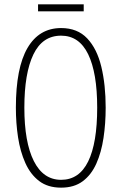

<svg xmlns="http://www.w3.org/2000/svg" viewBox="-20 -853 559 883"><path d="M466 -358Q466 -285 456 -218.5Q446 -152 423 -100.5Q400 -49 360.5 -19.5Q321 10 261 10Q200 10 160 -20.5Q120 -51 96.5 -103.5Q73 -156 63 -221.5Q53 -287 53 -358Q53 -541 106.5 -632.5Q160 -724 261 -724Q336 -724 381 -676.5Q426 -629 446 -546Q466 -463 466 -358ZM92 -358Q92 -199 135.5 -112.5Q179 -26 261 -26Q344 -26 385.5 -110.5Q427 -195 427 -358Q427 -518 385.5 -603.5Q344 -689 261 -689Q175 -689 133.5 -602.5Q92 -516 92 -358ZM365 -833V-801H155V-833Z"/></svg>

Font: Noto Sans Malayalam ExtraCondensed ExtraLight
Style: Regular
Weight: 200
Width: 2
Designer: Jelle Bosma - Monotype Design Team
Foundry: Monotype Imaging Inc.
Version: Version 2.104; ttfautohint (v1.8.4.7-5d5b)